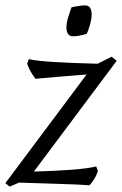

<svg xmlns="http://www.w3.org/2000/svg" viewBox="-20 -682 454 714"><path d="M16 12 0 -1 302 -405Q241 -400 191 -396Q141 -392 112 -389Q102 -402 94 -416Q86 -430 81 -445L87 -462Q118 -455 188.5 -451Q259 -447 343 -445L395 -471L414 -456L106 -44Q180 -46 242.5 -50.5Q305 -55 338 -63L344 -46Q340 -32 331.5 -18Q323 -4 313 7Q274 4 204 2Q134 0 51 -3ZM253 -547Q238 -547 232.5 -556.5Q227 -566 227 -579Q227 -595 232 -612.5Q237 -630 241.5 -642.5Q246 -655 246 -655Q246 -655 264.5 -658.5Q283 -662 296 -662Q310 -662 315.5 -652Q321 -642 321 -628Q321 -614 316.5 -597Q312 -580 307.5 -568Q303 -556 302 -556Q302 -556 284.5 -551.5Q267 -547 253 -547Z"/></svg>

Font: Mate
Style: Italic
Weight: 400
Italic angle: -10.8°
Designer: Eduardo Rodriguez Tunni
Foundry: Eduardo Rodriguez Tunni
Version: Version 1.003; ttfautohint (v1.8.4.7-5d5b);gftools[0.9.24]